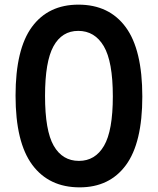

<svg xmlns="http://www.w3.org/2000/svg" viewBox="-20 -795 680 827"><path d="M47 -383Q47 -583 117.5 -679Q188 -775 318 -775Q450 -775 521.5 -678Q593 -581 593 -379Q593 -180 522.5 -84Q452 12 323 12Q191 12 119 -85Q47 -182 47 -383ZM466 -380Q466 -530 427 -596Q388 -662 317 -662Q247 -662 210.5 -596Q174 -530 174 -382Q174 -232 211.5 -167Q249 -102 320 -102Q390 -102 428 -167Q466 -232 466 -380Z"/></svg>

Font: Open Sauce One SemiBold
Style: Regular
Weight: 600
Designer: Alfredo Marco Pradil
Foundry: Creative Sauce Fz LLC
Version: Version 1.477